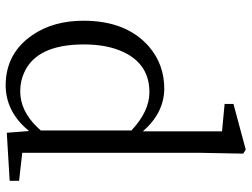

<svg xmlns="http://www.w3.org/2000/svg" viewBox="-122 -725 860 656"><g transform="rotate(90 308.0 -397.0)"><path d="M425.8 -106.4V-416Q360.4 -477.5 294.9 -477.5Q200.2 -477.5 158.2 -389.6Q131.8 -334 131.8 -253.9Q131.8 -92.8 227.5 -49.8Q256.8 -36.1 292 -36.1Q358.4 -36.1 414.1 -93.8Q419.9 -100.6 425.8 -106.4ZM502 -43 597.7 -32.2V0L433.6 9.8L427.7 -66.4Q363.3 12.7 272.5 13.7Q162.1 13.7 99.6 -78.1Q50.8 -149.4 50.8 -252Q50.8 -398.4 138.7 -475.6Q200.2 -528.3 283.2 -528.3Q366.2 -527.3 428.7 -455.1V-725.6L335 -734.4V-764.6L491.2 -806.6L504.9 -797.9L502 -644.5Z"/></g></svg>

Font: GenYoMin JP Regular
Style: Regular
Weight: 400
Version: Version 1.001;PS 1;hotconv 16.6.51;makeotf.lib2.5.65220 DEVE